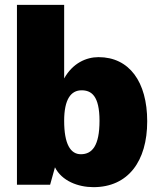

<svg xmlns="http://www.w3.org/2000/svg" viewBox="-20 -763 653 793"><path d="M366 10C509 10 588 -97 588 -262C588 -425 514 -527 387 -527C336 -527 280 -502 245 -439V-743H50V0H187L207 -72C235 -16 302 10 366 10ZM314 -126C271 -126 245 -168 245 -264C245 -353 273 -390 317 -390C357 -390 391 -368 391 -264C391 -160 360 -126 314 -126Z"/></svg>

Font: United Sans Black
Style: Regular
Weight: 900
Designer: Pablo Impallari, Rodrigo Fuenzalida (Modified by Dan O. Williams)
Version: Version 1.000;PS 001.000;hotconv 1.0.88;makeotf.lib2.5.64775